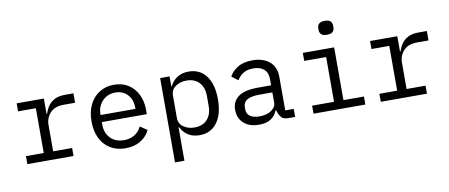

<svg xmlns="http://www.w3.org/2000/svg" viewBox="-78 -1077 3756 1605"><g transform="rotate(-10 1800.0 -274.0)"><path d="M77 -68H228V-448H77V-516H308V-386H313Q323 -420 343 -449.5Q363 -479 398 -497.5Q433 -516 487 -516H559V-436H462Q386 -436 347 -393.5Q308 -351 308 -291V-68H469V0H77Z M909 12Q835 12 780.5 -21.5Q726 -55 696.5 -115.5Q667 -176 667 -257Q667 -340 697 -400.5Q727 -461 780.5 -494.5Q834 -528 904 -528Q974 -528 1025 -495.5Q1076 -463 1104.5 -406Q1133 -349 1133 -276V-238H751V-214Q751 -146 793.5 -101.5Q836 -57 909 -57Q961 -57 999 -81Q1037 -105 1057 -147L1116 -107Q1093 -55 1039.5 -21.5Q986 12 909 12ZM904 -462Q860 -462 825.5 -441.5Q791 -421 771 -385.5Q751 -350 751 -305V-298H1047V-309Q1047 -377 1007.5 -419.5Q968 -462 904 -462Z M1295 -516H1375V-432H1379Q1429 -528 1538 -528Q1633 -528 1686.5 -456.5Q1740 -385 1740 -258Q1740 -131 1686.5 -59.5Q1633 12 1538 12Q1429 12 1379 -84H1375V200H1295ZM1507 -59Q1577 -59 1615.5 -101.5Q1654 -144 1654 -214V-302Q1654 -372 1615.5 -414.5Q1577 -457 1507 -457Q1454 -457 1414.5 -430Q1375 -403 1375 -351V-165Q1375 -113 1414.5 -86Q1454 -59 1507 -59Z M2295 0Q2250 0 2233 -20.5Q2216 -41 2205 -76L2203 -82H2198Q2182 -39 2144 -13.5Q2106 12 2043 12Q1962 12 1914 -30.5Q1866 -73 1866 -145Q1866 -216 1919 -255.5Q1972 -295 2088 -295H2198V-346Q2198 -402 2166 -431Q2134 -460 2075 -460Q2023 -460 1990 -439.5Q1957 -419 1937 -384L1883 -424Q1903 -465 1952 -496.5Q2001 -528 2080 -528Q2171 -528 2224.5 -482Q2278 -436 2278 -354V-68H2350V0ZM2057 -56Q2119 -56 2158.5 -82.5Q2198 -109 2198 -149V-235H2088Q2017 -235 1983.5 -214.5Q1950 -194 1950 -156V-135Q1950 -95 1979 -75.5Q2008 -56 2057 -56Z M2732 -630Q2698 -630 2683.5 -644.5Q2669 -659 2669 -681V-697Q2669 -719 2683.5 -733.5Q2698 -748 2732 -748Q2767 -748 2781 -733.5Q2795 -719 2795 -697V-681Q2795 -659 2781 -644.5Q2767 -630 2732 -630ZM2506 -68H2692V-448H2506V-516H2772V-68H2946V0H2506Z M3077 -68H3228V-448H3077V-516H3308V-386H3313Q3323 -420 3343 -449.5Q3363 -479 3398 -497.5Q3433 -516 3487 -516H3559V-436H3462Q3386 -436 3347 -393.5Q3308 -351 3308 -291V-68H3469V0H3077Z"/></g></svg>

Font: Lilex Nerd Font
Style: Regular
Weight: 400
Designer: Mike Abbink, Paul van der Laan, Pieter van Rosmalen, Mikhael Khrustik
Foundry: Mikhael Khrustik
Version: Version 2.400; ttfautohint (v1.8.4.7-5d5b);Nerd Fonts 3.3.0